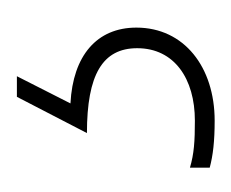

<svg xmlns="http://www.w3.org/2000/svg" viewBox="-44 3 280 233"><g transform="rotate(-90 96.5 120.0)"><path d="M180 145C180 97 146 68 88 65L121 0H96L52 85C123 85 155 104 155 146C155 191 118 216 67 216C42 216 27 215 10 210V234C25 238 42 240 67 240C132 240 180 203 180 145Z"/></g></svg>

Font: Noto Sans Canadian Aboriginal Thin
Style: Regular
Weight: 100
Designer: Monotype Design Team, Typotheque's Kevin King
Foundry: Monotype Imaging Inc.
Version: Version 2.004